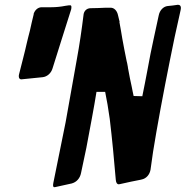

<svg xmlns="http://www.w3.org/2000/svg" viewBox="-20 -780 770 796"><path d="M280 -20H279C297 -25 312 -41 316 -63L338 -167C353 -248 370 -335 380 -399H416C423 -366 429 -329 435 -287C445 -203 453 -119 460 -35C461 -23 465 -16 472 -16C475 -16 479 -17 483 -18C510 -24 537 -30 564 -35H563L568 -36C586 -40 600 -55 604 -76C610 -123 618 -175 628 -231C651 -363 677 -495 704 -626L729 -739C729 -741 730 -744 730 -747C730 -755 726 -760 719 -760H716C703 -758 688 -756 675 -755C657 -753 642 -737 638 -716L617 -619C608 -580 600 -536 591 -488C585 -455 577 -416 570 -381L534 -382C532 -392 528 -409 526 -421C521 -443 516 -468 511 -496V-495C511 -498 510 -500 510 -503L507 -519C506 -522 506 -524 505 -527C499 -558 492 -590 487 -620C483 -642 480 -665 475 -689H476L469 -718C465 -736 453 -748 439 -748H418C396 -747 374 -746 356 -746C339 -746 327 -734 326 -716C319 -659 310 -596 298 -531C283 -449 268 -363 252 -273L201 -21C201 -19 200 -16 200 -13C200 -7 202 -4 204 -4C206 -4 209 -4 212 -5ZM157 -460C175 -462 192 -476 198 -497C224 -579 249 -660 275 -741C276 -744 276 -749 276 -752C276 -755 274 -758 272 -758C270 -758 268 -758 266 -758L252 -756C232 -752 212 -750 193 -750H153C137 -750 124 -738 119 -721L120 -722C114 -699 109 -675 104 -653C99 -635 95 -617 91 -601C86 -580 82 -561 77 -543C71 -519 65 -496 59 -472C58 -469 58 -466 58 -463C58 -456 62 -451 68 -451Z"/></svg>

Font: Bangerz
Style: Regular
Weight: 400
Designer: vernon adams
Foundry: Vernon Adams
Version: Version 2.10;December 28, 2023;FontCreator 13.0.0.2683 64-bi